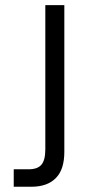

<svg xmlns="http://www.w3.org/2000/svg" viewBox="-20 -710 352 730"><path d="M32.2 -66.4H88.9Q123 -66.4 137.7 -84Q152.3 -101.6 152.3 -141.6V-690.4H224.6V-132.8Q224.6 -66.4 193.4 -34.2Q161.1 0 99.6 0H32.2Z"/></svg>

Font: Dinish
Style: Regular
Weight: 400
Designer: Bert Driehuis
Foundry: Playbeing
Version: Version 3.006; git-39231f3c-release